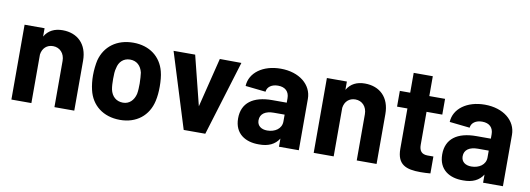

<svg xmlns="http://www.w3.org/2000/svg" viewBox="-54 -969 3579 1296"><g transform="rotate(10 1735.5 -320.5)"><path d="M53 0H190V-333C196 -377 226 -404 268 -404C315 -404 348 -368 348 -317V0H484V-342C484 -456 415 -521 313 -521C259 -521 216 -501 190 -456V-513H53Z M798 8C911 8 991 -57 1014 -160C1021 -190 1024 -225 1024 -259C1024 -295 1021 -334 1013 -363C988 -460 909 -521 798 -521C685 -521 604 -460 578 -361C572 -334 567 -295 567 -257C567 -223 571 -187 578 -158C601 -57 682 8 798 8ZM705 -257C705 -286 706 -312 712 -331C720 -375 751 -405 796 -405C841 -405 871 -377 882 -331C884 -312 887 -287 887 -257C887 -232 886 -206 882 -185C871 -140 841 -110 798 -110C751 -110 720 -139 710 -185C706 -205 705 -231 705 -257Z M1234 0H1382L1539 -513L1391 -514L1307 -175L1222 -514H1074Z M1887 -332V-302H1788C1657 -302 1582 -247 1582 -141C1582 -35 1659 9 1750 8C1815 9 1860 -13 1887 -56V0H2023V-352C2023 -449 1936 -521 1808 -521C1686 -521 1598 -456 1594 -365L1733 -350C1736 -383 1766 -405 1810 -405C1860 -405 1887 -377 1887 -332ZM1720 -152C1720 -197 1756 -220 1813 -220H1887V-173C1887 -123 1842 -94 1789 -94C1749 -94 1720 -114 1720 -152Z M2125 0H2262V-333C2268 -377 2298 -404 2340 -404C2387 -404 2420 -368 2420 -317V0H2556V-342C2556 -456 2487 -521 2385 -521C2331 -521 2288 -501 2262 -456V-513H2125Z M2857 3C2879 3 2901 2 2925 0V-116H2883C2846 -117 2827 -136 2827 -179V-405H2935V-513H2827V-649H2696V-513H2625V-405H2696V-127C2697 -20 2758 3 2857 3Z M3286 -332V-302H3187C3056 -302 2981 -247 2981 -141C2981 -35 3058 9 3149 8C3214 9 3259 -13 3286 -56V0H3422V-352C3422 -449 3335 -521 3207 -521C3085 -521 2997 -456 2993 -365L3132 -350C3135 -383 3165 -405 3209 -405C3259 -405 3286 -377 3286 -332ZM3119 -152C3119 -197 3155 -220 3212 -220H3286V-173C3286 -123 3241 -94 3188 -94C3148 -94 3119 -114 3119 -152Z"/></g></svg>

Font: Vanilla Cream ExtraBold
Style: Regular
Weight: 800
Designer: Jeremy Tribby, Jinavaṁso
Foundry: Tribby Type
Version: Version 1.422;Glyphs 3.1.2 (3151)